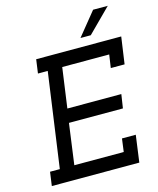

<svg xmlns="http://www.w3.org/2000/svg" viewBox="-128 -973 876 1062"><g transform="rotate(-15 310.0 -441.5)"><path d="M46 -79H102L178 -621H122L133 -700H620L598 -546H519L530 -621H261L229 -392H538L526 -313H217L185 -79H468L478 -154H557L536 0H35ZM400 -750Q427 -783 454 -816.5Q481 -850 508 -883H592L459 -750Z"/></g></svg>

Font: Josefin Slab
Style: Bold Italic
Weight: 700
Italic angle: -12°
Designer: Santiago Orozco
Foundry: Typemade
Version: Version 2.000